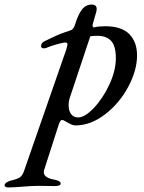

<svg xmlns="http://www.w3.org/2000/svg" viewBox="-139 -536 630 842"><path d="M-119 276Q-118 269 -110 264Q-102 259 -92 256Q-65 250 -53 242.5Q-41 235 -34 215L151 -317Q157 -337 157 -341Q157 -352 141 -349Q97 -340 64 -326Q60 -324 54 -324Q41 -324 41 -334Q41 -349 60 -357Q65 -359 94.5 -373.5Q124 -388 168 -402Q182 -405 189 -425Q204 -474 221 -495Q238 -516 263 -516Q285 -516 285 -497Q285 -491 284 -487L269 -435Q267 -427 267 -425Q267 -420 269 -417.5Q271 -415 274 -416Q295 -421 321 -421Q394 -421 428 -386.5Q462 -352 462 -293Q462 -227 423 -154.5Q384 -82 321 -34Q258 14 192 14Q182 14 171.5 9Q161 4 146 -5Q138 -10 134 -10Q129 -10 125.5 -5Q122 0 118 12L56 205Q53 213 53 219Q53 244 100 252Q127 257 127 269Q127 280 100 280L30 279Q12 279 -3.5 280Q-19 281 -31 282Q-79 286 -105 286Q-110 286 -114.5 283.5Q-119 281 -119 276ZM369 -281Q369 -334 349 -356Q329 -378 291 -379Q270 -379 257 -377L167 -107Q162 -93 162 -74Q162 -58 166 -49Q176 -21 204 -21Q233 -21 272.5 -62.5Q312 -104 340.5 -165Q369 -226 369 -281Z"/></svg>

Font: EB Garamond Medium
Style: Italic
Weight: 500
Italic angle: -17.2°
Designer: Georg Duffner and Octavio Pardo
Foundry: Georg Duffner
Version: Version 1.000